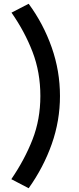

<svg xmlns="http://www.w3.org/2000/svg" viewBox="-20 -837 418 1018"><path d="M132 161 40 113Q111 9 152.5 -97.5Q194 -204 194 -328Q194 -454 152.5 -562Q111 -670 41 -770L132 -817Q210 -711 254 -586Q298 -461 298 -328Q298 -197 254.5 -73.5Q211 50 132 161Z"/></svg>

Font: Zen Kaku Gothic New
Style: Bold
Weight: 700
Designer: Yoshimichi Ohira
Foundry: Positype
Version: Version 1.002